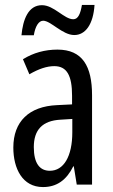

<svg xmlns="http://www.w3.org/2000/svg" viewBox="-20 -814 456 778"><path d="M67 -671H117C123 -708 137 -730 155 -730C186 -730 233 -672 281 -672C326 -672 358 -715 363 -794H312C306 -759 297 -736 277 -736C240 -736 199 -793 150 -793C94 -793 73 -734 67 -671ZM213 -613C162 -613 115 -600 73 -574L99 -513C137 -535 170 -546 200 -546C251 -546 272 -508 272 -426V-391L211 -388C98 -383 34 -322 34 -216C34 -131 71 -56 154 -56C210 -56 249 -84 277 -140H279L291 -66H353V-428C353 -546 314 -613 213 -613ZM225 -329 273 -332V-278C273 -180 238 -122 182 -122C141 -122 117 -152 117 -218C117 -288 152 -325 225 -329Z"/></svg>

Font: Noto Sans Malayalam UI ExtraCondensed
Style: Regular
Weight: 400
Width: 2
Designer: Jelle Bosma - Monotype Design Team
Foundry: Monotype Imaging Inc.
Version: Version 2.104